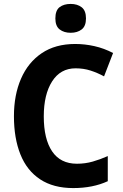

<svg xmlns="http://www.w3.org/2000/svg" viewBox="-20 -948 624 978"><path d="M365 -600Q288 -600 245.5 -533.5Q203 -467 203 -355Q203 -240 245.5 -177Q288 -114 372 -114Q414 -114 452.5 -125Q491 -136 529 -153V-25Q453 10 353 10Q252 10 184.5 -34.5Q117 -79 84 -161.5Q51 -244 51 -356Q51 -464 87 -547Q123 -630 192.5 -677Q262 -724 363 -724Q412 -724 461 -713Q510 -702 556 -678L510 -559Q477 -577 441.5 -588.5Q406 -600 365 -600ZM340 -928Q374 -928 396 -911Q418 -894 418 -854Q418 -815 396 -798Q374 -781 340 -781Q306 -781 284 -798Q262 -815 262 -854Q262 -895 283.5 -911.5Q305 -928 340 -928Z"/></svg>

Font: Noto Sans Lao UI SemCond
Style: Bold
Weight: 700
Width: 4
Designer: Monotype Design Team
Foundry: Monotype Imaging Inc.
Version: Version 2.000; ttfautohint (v1.8.4.7-5d5b)